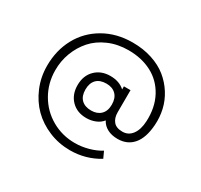

<svg xmlns="http://www.w3.org/2000/svg" viewBox="-155 -847 1209 1154"><g transform="rotate(30 450.0 -270.0)"><path d="M452.6 105Q375 105 306.2 76.4Q237.3 47.9 187.7 -1.2Q138.2 -50.3 109.1 -119.6Q80.1 -189 80.1 -267.1Q80.1 -374 126.5 -459.7Q172.9 -545.4 259.5 -595.2Q346.2 -645 457.5 -645Q530.8 -645 592.5 -624.8Q654.3 -604.5 697.3 -569.6Q740.2 -534.7 769.5 -488.5Q798.8 -442.4 811 -389.9Q823.2 -337.4 819.3 -282.2Q813 -190.4 773.2 -143.8Q733.4 -97.2 666 -97.2Q625 -97.2 595 -113Q564.9 -128.9 549.8 -158.2Q531.7 -135.3 502.4 -123.5Q473.1 -111.8 440.4 -111.8Q376 -111.8 336.4 -152.3Q296.9 -192.9 296.9 -257.3Q296.9 -323.7 337.4 -363.8Q377.9 -403.8 441.4 -403.8Q503.9 -403.8 542 -368.7V-390.1H587.9L587.4 -236.3Q587.4 -196.8 607.2 -173.1Q627 -149.4 669.9 -149.4Q710.9 -149.4 736.1 -183.1Q761.2 -216.8 764.2 -275.4Q769 -373 730 -445.8Q690.9 -518.6 620.6 -555.4Q550.3 -592.3 459 -592.3Q383.8 -592.3 321.8 -565.4Q259.8 -538.6 219.7 -493.4Q179.7 -448.2 157.7 -389.9Q135.7 -331.5 136.2 -267.1Q136.7 -178.2 179.2 -104.7Q221.7 -31.2 294.9 10.7Q368.2 52.7 456.1 52.7Q502.4 52.7 549.3 39.8Q596.2 26.9 631.8 4.4L652.3 49.3Q561 105 452.6 105ZM351.1 -258.3Q351.1 -212.9 375.5 -189.2Q399.9 -165.5 443.4 -165.5Q484.9 -165.5 509.5 -189.5Q534.2 -213.4 534.2 -258.3Q534.2 -303.7 509.8 -327.9Q485.4 -352.1 443.8 -352.1Q398.9 -352.1 375 -327.6Q351.1 -303.2 351.1 -258.3Z"/></g></svg>

Font: Manrope Light
Style: Regular
Weight: 300
Designer: Mikhail Sharanda
Foundry: Mikhail Sharanda
Version: Version 4.505;FEAKit 1.0